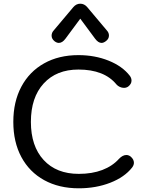

<svg xmlns="http://www.w3.org/2000/svg" viewBox="-20 -1008 796 1038"><path d="M52 -349Q52 -458 95.5 -539.5Q139 -621 218.5 -665.5Q298 -710 404 -710Q493 -710 567.5 -680Q642 -650 682 -598Q691 -586 691 -572Q691 -554 673 -540Q663 -533 650 -533Q639 -533 628 -538Q617 -543 610 -551Q544 -632 404 -632Q285 -632 216 -556.5Q147 -481 147 -349Q147 -218 216 -143Q285 -68 406 -68Q478 -68 533 -89Q588 -110 623 -149Q643 -170 663 -170Q676 -170 687 -161Q704 -146 704 -128Q704 -115 694 -102Q653 -50 576 -20Q499 10 406 10Q299 10 219 -34Q139 -78 95.5 -159Q52 -240 52 -349ZM259 -815Q259 -831 270 -843L376 -969Q392 -988 414 -988Q436 -988 452 -969L558 -843Q569 -831 569 -816Q569 -798 553 -786Q540 -776 529 -776Q511 -776 494 -799L414 -907L334 -799Q317 -776 298 -776Q287 -776 275 -785Q259 -798 259 -815Z"/></svg>

Font: Kodchasan Medium
Style: Regular
Weight: 500
Designer: Katatrad Aksorn Co.,Ltd.
Foundry: Cadson Demak Co.,Ltd.
Version: Version 1.000; ttfautohint (v1.6)